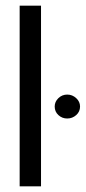

<svg xmlns="http://www.w3.org/2000/svg" viewBox="-20 -654 301 674"><path d="M49 0V-634H124V0ZM216 -238Q198 -238 185 -250Q172 -262 172 -280Q172 -297 185 -309.5Q198 -322 216 -322Q234 -322 247.5 -309.5Q261 -297 261 -280Q261 -262 247.5 -250Q234 -238 216 -238Z"/></svg>

Font: Alumni Sans Medium
Style: Regular
Weight: 500
Designer: Robert E. Leuschke
Foundry: Robert E. Leuschke
Version: Version 1.018